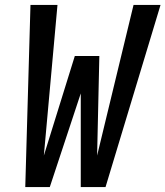

<svg xmlns="http://www.w3.org/2000/svg" viewBox="-20 -755 668 775"><path d="M82 0 103 -735H212L157 -127L282 -529H381L372 -127L519 -735H628L406 0H306V-378L181 0Z"/></svg>

Font: Iosevka SS04 SmBd Ex Obl
Style: Regular
Weight: 600
Width: 7
Italic angle: -9°
Monospace: yes
Designer: Belleve Invis
Foundry: Belleve Invis
Version: Version 19.0.0; ttfautohint (v1.8.4)